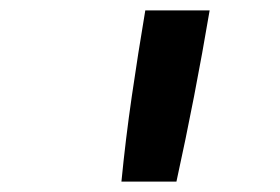

<svg xmlns="http://www.w3.org/2000/svg" viewBox="-20 -792 540 370"><path d="M214 -442Q222 -524 234 -606.5Q246 -689 260 -772H384Q370 -689 354 -606.5Q338 -524 320 -442Z"/></svg>

Font: Iosevka SS18
Style: Bold Italic
Weight: 700
Italic angle: -9°
Monospace: yes
Designer: Belleve Invis
Foundry: Belleve Invis
Version: Version 25.1.1; ttfautohint (v1.8.4)